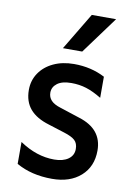

<svg xmlns="http://www.w3.org/2000/svg" viewBox="-91 -870 656 941"><g transform="rotate(10 237.0 -399.5)"><path d="M57 -30V-139Q141 -82 229 -82Q273 -82 299 -100.5Q325 -119 325 -151Q325 -179 309 -194Q293 -209 254 -221L175 -246Q111 -265 79.5 -302Q48 -339 48 -397Q48 -444 73 -481Q98 -518 142.5 -539Q187 -560 245 -560Q330 -560 399 -524V-419Q358 -444 323 -455Q288 -466 248 -466Q202 -466 178 -448Q154 -430 154 -402Q154 -379 169 -363Q184 -347 217 -337L315 -305Q431 -269 431 -162Q431 -82 377.5 -34.5Q324 13 235 13Q132 13 57 -30ZM288 -812H409L273 -627H177Z"/></g></svg>

Font: Application Medium
Style: Regular
Weight: 500
Designer: Wei Huang
Foundry: Wei Huang
Version: Version 0.012